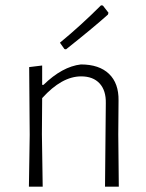

<svg xmlns="http://www.w3.org/2000/svg" viewBox="-20 -704 549 724"><path d="M361 -684 368 -683 389 -656 387 -649Q330 -598 229 -518L223 -519L206 -543Q285 -608 361 -684ZM139 -457V-384H144Q215 -453 285 -461Q354 -461 391 -425.5Q428 -390 427 -325L426 -197L428 0H376L379 -315Q380 -363 355.5 -389.5Q331 -416 286 -416Q213 -416 139 -334L138 -198L141 0H89L92 -195L90 -451Z"/></svg>

Font: Alegreya Sans SC Light
Style: Regular
Weight: 300
Designer: Juan Pablo del Peral
Foundry: Huerta Tipografica
Version: Version 2.007